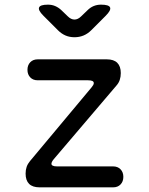

<svg xmlns="http://www.w3.org/2000/svg" viewBox="-20 -805 640 825"><path d="M150 0Q120 0 105 -15Q90 -30 90 -59Q90 -75 94.5 -88Q99 -101 109 -113L373 -429Q378 -435 380.5 -439.5Q383 -444 383 -448Q383 -454 377 -457Q371 -460 358 -460H142Q122 -460 110 -472.5Q98 -485 98 -505Q98 -525 110 -537.5Q122 -550 142 -550H439Q469 -550 484 -535Q499 -520 499 -491Q499 -475 494.5 -461.5Q490 -448 480 -437L211 -121Q206 -115 203.5 -110Q201 -105 201 -101Q201 -96 207 -93Q213 -90 225 -90H466Q486 -90 498 -77.5Q510 -65 510 -45Q510 -25 498 -12.5Q486 0 466 0ZM186 -785Q203 -785 217 -779Q231 -773 243 -762L271 -735Q285 -721 300 -721Q315 -721 329 -735L356 -761Q368 -773 382.5 -779Q397 -785 414 -785Q448 -785 453 -773Q458 -761 434 -737L372 -675Q357 -660 339 -652.5Q321 -645 300 -645Q279 -645 261.5 -652.5Q244 -660 229 -675L166 -738Q143 -761 148 -773Q153 -785 186 -785Z"/></svg>

Font: Maple Mono NL
Style: Regular
Weight: 400
Monospace: yes
Designer: subframe7536
Version: Version 7.000